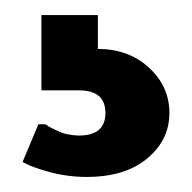

<svg xmlns="http://www.w3.org/2000/svg" viewBox="-20 -40 255 255"><path d="M95 195Q64 195 34 185Q18 180 10 175L31 125H40L42 126Q44 128 48.5 130Q53 132 58 134.5Q63 137 70.5 138.5Q78 140 85 140Q120 140 120 110Q120 80 85 80H35V-20H110V25Q151 25 178 50Q205 75 205 110Q205 146 175.5 170.5Q146 195 95 195Z"/></svg>

Font: Scada
Style: Bold
Weight: 700
Designer: Jovanny Lemonad
Foundry: Jovanny Lemonad
Version: Version 4.100;PS 004.100;hotconv 1.0.88;makeotf.lib2.5.64775